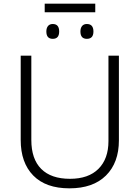

<svg xmlns="http://www.w3.org/2000/svg" viewBox="-20 -1018 762 1048"><path d="M500 -998V-951H224V-998ZM268 -887Q303 -887 303 -846Q303 -806 268 -806Q233 -806 233 -846Q233 -865 242 -876Q251 -887 268 -887ZM454 -887Q490 -887 490 -846Q490 -806 454 -806Q419 -806 419 -846Q419 -865 428 -876Q437 -887 454 -887ZM629 -252Q629 -130 558.5 -60Q488 10 359 10Q230 10 161.5 -60Q93 -130 93 -254V-714H151V-254Q151 -150 205 -96Q259 -42 362 -42Q463 -42 517.5 -96.5Q572 -151 572 -248V-714H629Z"/></svg>

Font: Noto Sans Light
Style: Regular
Weight: 300
Designer: Monotype Design Team
Foundry: Monotype Imaging Inc.
Version: Version 2.007